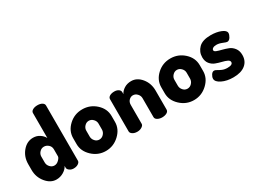

<svg xmlns="http://www.w3.org/2000/svg" viewBox="-48 -1353 2611 1968"><g transform="rotate(-30 1257.0 -369.0)"><path d="M411 -748Q444 -748 465.5 -735Q487 -722 487 -701V-48Q487 -29 465 -14.5Q443 0 411 0Q383 0 362.5 -15Q342 -30 342 -48V-70Q326 -37 287 -13.5Q248 10 202 10Q133 10 80.5 -54Q28 -118 28 -202V-272Q28 -358 80 -420Q132 -482 205 -482Q248 -482 281.5 -460Q315 -438 332 -406V-701Q332 -722 354.5 -735Q377 -748 411 -748ZM183 -272V-202Q183 -172 204.5 -148.5Q226 -125 255 -125Q284 -125 308 -149Q332 -173 332 -189V-272Q332 -305 308.5 -326Q285 -347 256 -347Q226 -347 204.5 -324Q183 -301 183 -272Z M787 -482Q879 -482 947 -420Q1015 -358 1015 -272V-202Q1015 -118 946.5 -54Q878 10 787 10Q696 10 628 -54Q560 -118 560 -202V-272Q560 -357 627 -419.5Q694 -482 787 -482ZM860 -202V-272Q860 -301 838 -324Q816 -347 787 -347Q758 -347 736.5 -324Q715 -301 715 -272V-202Q715 -172 736 -148.5Q757 -125 787 -125Q817 -125 838.5 -148.5Q860 -172 860 -202Z M1242 -272V-48Q1242 -30 1218.5 -15Q1195 0 1164 0Q1131 0 1109 -14.5Q1087 -29 1087 -48V-429Q1087 -450 1108.5 -463Q1130 -476 1164 -476Q1192 -476 1212 -463Q1232 -450 1232 -429V-406Q1248 -438 1283.5 -460Q1319 -482 1366 -482Q1435 -482 1485.5 -420Q1536 -358 1536 -272V-48Q1536 -25 1513 -12.5Q1490 0 1458 0Q1428 0 1404.5 -13Q1381 -26 1381 -48V-272Q1381 -301 1359.5 -324Q1338 -347 1309 -347Q1283 -347 1262.5 -326.5Q1242 -306 1242 -272Z M1830 -482Q1922 -482 1990 -420Q2058 -358 2058 -272V-202Q2058 -118 1989.5 -54Q1921 10 1830 10Q1739 10 1671 -54Q1603 -118 1603 -202V-272Q1603 -357 1670 -419.5Q1737 -482 1830 -482ZM1903 -202V-272Q1903 -301 1881 -324Q1859 -347 1830 -347Q1801 -347 1779.5 -324Q1758 -301 1758 -272V-202Q1758 -172 1779 -148.5Q1800 -125 1830 -125Q1860 -125 1881.5 -148.5Q1903 -172 1903 -202Z M2292 -105Q2354 -105 2354 -138Q2354 -156 2330 -167.5Q2306 -179 2271.5 -187Q2237 -195 2202.5 -208Q2168 -221 2144 -251Q2120 -281 2120 -328Q2120 -392 2165 -437Q2210 -482 2308 -482Q2375 -482 2426.5 -461.5Q2478 -441 2478 -410Q2478 -390 2462 -363.5Q2446 -337 2422 -337Q2412 -337 2376 -352Q2340 -367 2310 -367Q2282 -367 2267.5 -357.5Q2253 -348 2253 -335Q2253 -320 2277.5 -311Q2302 -302 2336.5 -293.5Q2371 -285 2405.5 -271.5Q2440 -258 2464.5 -225.5Q2489 -193 2489 -144Q2489 -72 2438.5 -31Q2388 10 2296 10Q2218 10 2162 -17.5Q2106 -45 2106 -82Q2106 -103 2121 -126.5Q2136 -150 2157 -150Q2169 -150 2186.5 -139Q2204 -128 2230.5 -116.5Q2257 -105 2292 -105Z"/></g></svg>

Font: Dosis
Style: ExtraBold
Weight: 800
Designer: EdgarTolentino, PabloImpallari, IginoMarini
Foundry: EdgarTolentino, PabloImpallari, IginoMarini
Version: Version 1.007